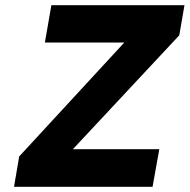

<svg xmlns="http://www.w3.org/2000/svg" viewBox="-20 -720 731 740"><path d="M54 -117 459 -556H153L178 -700H691L671 -584L261 -145H594L568 0H34Z"/></svg>

Font: Overpass Heavy
Style: Italic
Weight: 900
Italic angle: -10°
Designer: Delve Withrington, Dave Bailey
Foundry: Delve Fonts
Version: Version 3.000;DELV;Overpass